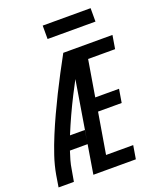

<svg xmlns="http://www.w3.org/2000/svg" viewBox="-166 -1028 939 1130"><g transform="rotate(-20 303.5 -463.5)"><path d="M2 0 14 -74Q24 -131 43 -187.5Q62 -244 85 -299.5Q108 -355 133.5 -410Q159 -465 186 -519.5Q213 -574 241.5 -628Q270 -682 299 -735H341L338 -716L383 -694Q324 -589 269.5 -482Q215 -375 170 -265H263L250 -181H139Q130 -154 122.5 -127.5Q115 -101 111 -74L98 0ZM220 0 341 -735H607L593 -651H424L386 -424H535L521 -340H373L330 -84H500L486 0ZM240 -843V-927H540V-843Z"/></g></svg>

Font: Iosevka Curly MdExObl
Style: Regular
Weight: 500
Width: 7
Italic angle: -9°
Monospace: yes
Designer: Belleve Invis
Foundry: Belleve Invis
Version: Version 11.1.0; ttfautohint (v1.8.3)